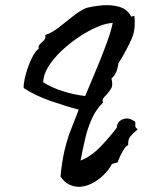

<svg xmlns="http://www.w3.org/2000/svg" viewBox="-20 -500 619 746"><path d="M515 2Q512 5 509.5 7.5Q507 10 503 13Q494 21 485.5 31.5Q477 42 478 64Q470 65 457.5 86.5Q445 108 437 131L415 137Q403 160 382 180.5Q361 201 335.5 213.5Q310 226 284 226Q265 225 247 216Q229 207 215 186Q221 126 230.5 85.5Q240 45 253.5 9Q267 -27 286 -74Q233 -88 174.5 -108.5Q116 -129 72 -158Q71 -172 76 -194.5Q81 -217 89.5 -241Q98 -265 109 -284.5Q120 -304 131 -311Q128 -319 132 -324.5Q136 -330 142 -335Q148 -340 153 -346.5Q158 -353 156 -364Q182 -373 208 -393Q234 -413 261 -435Q288 -457 315 -469Q346 -477 380.5 -479.5Q415 -482 445 -473Q475 -464 490 -435Q495 -438 502 -438Q508 -387 492 -350.5Q476 -314 453 -275Q450 -270 446.5 -264.5Q443 -259 440 -254Q435 -213 413 -195Q420 -169 411.5 -155.5Q403 -142 394 -132Q386 -125 381.5 -118Q377 -111 380 -101Q353 -75 336.5 -38Q320 -1 310.5 40.5Q301 82 293 124Q335 107 370.5 70Q406 33 434 -4Q434 -27 456 -36Q478 -45 497 -32Q505 -29 505.5 -25.5Q506 -22 506 -18Q505 -13 506 -8Q507 -3 515 2ZM418 -411Q392 -410 357 -395Q322 -380 285.5 -355.5Q249 -331 218 -301.5Q187 -272 167.5 -240.5Q148 -209 148 -180Q182 -159 224.5 -145.5Q267 -132 311 -127Q322 -154 337.5 -190Q353 -226 369 -266Q385 -306 398.5 -343.5Q412 -381 418 -411Z"/></svg>

Font: Yuji Boku
Style: Regular
Weight: 400
Designer: Kataoka Yuji
Foundry: Kinuta Font Factory
Version: Version 3.002